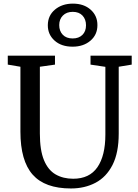

<svg xmlns="http://www.w3.org/2000/svg" viewBox="-20 -1058 780 1086"><path d="M381.5 8Q234 8 164.8 -70.2Q95.5 -148.5 95.5 -313.5V-680.5L24 -692.5V-743H291V-692.5L205.5 -680.5V-303Q205.5 -208 228.8 -152Q252 -96 294.5 -71.5Q337 -47 394 -47Q486 -47 531 -112.2Q576 -177.5 576 -297V-680L492 -692.5V-743H725V-692.5L651.5 -680.5V-302.5Q651.5 -194 616.5 -125.2Q581.5 -56.5 520.2 -24.2Q459 8 381.5 8ZM390.5 -794Q326.5 -794 288.2 -828.8Q250 -863.5 250.5 -916Q251 -970.5 291.2 -1004Q331.5 -1037.5 392.5 -1037.5Q454.5 -1037.5 493 -1003Q531.5 -968.5 531 -915.5Q531 -861.5 491.5 -827.8Q452 -794 390.5 -794ZM391 -840.5Q425.5 -840.5 446 -860.5Q466.5 -880.5 466.5 -915Q466.5 -948.5 446.8 -969.8Q427 -991 391.5 -991Q356.5 -991 335.8 -970.2Q315 -949.5 315 -916Q315 -882.5 335 -861.5Q355 -840.5 391 -840.5Z"/></svg>

Font: Merriweather
Style: Regular
Weight: 400
Designer: Eben Sorkin
Foundry: Eben Sorkin
Version: Version 2.100; ttfautohint (v1.7.19-72a1) -l 8 -r 50 -G 200 